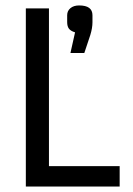

<svg xmlns="http://www.w3.org/2000/svg" viewBox="-20 -686 490 706"><path d="M160 -655V-75H420V0H75V-655ZM320 -630V-604Q320 -583 312 -557L290 -491H239L256 -567Q240 -572 233.5 -580.5Q227 -589 227 -605V-630Q227 -646 239 -656Q251 -666 271 -666Q320 -666 320 -630Z"/></svg>

Font: Ropa Sans
Style: Regular
Weight: 400
Designer: Botio Nikoltchev
Foundry: Botio Nikoltchev
Version: Version 1.100